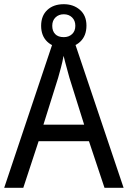

<svg xmlns="http://www.w3.org/2000/svg" viewBox="-20 -946 610 915"><path d="M478 -51 404 -273H164L91 -51H0L240 -767H328L569 -51ZM311 -575Q308 -586 302.5 -606Q297 -626 291.5 -646.5Q286 -667 283 -680Q278 -652 270.5 -624Q263 -596 257 -575L187 -352H381ZM284 -719Q235 -719 205.5 -747Q176 -775 176 -823Q176 -871 205.5 -898.5Q235 -926 284 -926Q330 -926 361 -899Q392 -872 392 -824Q392 -775 362 -747Q332 -719 284 -719ZM284 -769Q308 -769 323.5 -783.5Q339 -798 339 -823Q339 -848 323.5 -863Q308 -878 284 -878Q260 -878 244.5 -863Q229 -848 229 -823Q229 -798 243 -783.5Q257 -769 284 -769Z"/></svg>

Font: Noto Sans Tamil UI SemiCondensed
Style: Regular
Weight: 400
Width: 4
Designer: Jelle Bosma - Monotype Design Team
Foundry: Monotype Imaging Inc.
Version: Version 2.004; ttfautohint (v1.8.4.7-5d5b)